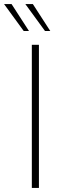

<svg xmlns="http://www.w3.org/2000/svg" viewBox="-41 -927 328 947"><path d="M116 -706H151V0H116ZM-21 -907H16L102 -774H76ZM84 -907H121L207 -774H181Z"/></svg>

Font: Josefin Sans ExtraLight
Style: Regular
Weight: 250
Designer: Santiago Orozco
Foundry: Typemade
Version: Version 2.000